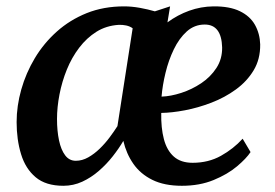

<svg xmlns="http://www.w3.org/2000/svg" viewBox="-20 -588 886 618"><path d="M527.5 -567.5 519 -516Q551.5 -540 589 -553.5Q626.5 -567 667 -567.5Q719 -568 752 -552Q785 -536 800.8 -507.8Q816.5 -479.5 817.5 -445Q818 -397.5 796.5 -361.8Q775 -326 739.2 -300Q703.5 -274 660.5 -257.5Q617.5 -241 575.2 -233Q533 -225 499 -224.5Q498 -176.5 507.5 -140.2Q517 -104 539.5 -84Q562 -64 600 -64Q651 -64 691.2 -86.5Q731.5 -109 761 -141.5L786.5 -98.5Q773 -78 742.8 -52.5Q712.5 -27 667.5 -8.5Q622.5 10 565.5 10Q509 10 470.5 -9Q432 -28 409.2 -60.8Q386.5 -93.5 377 -134.5Q363 -110.5 343 -85Q323 -59.5 298.2 -38Q273.5 -16.5 244.8 -3.2Q216 10 184 10Q127.5 10 94.8 -17.5Q62 -45 47.8 -91.8Q33.5 -138.5 33.5 -195Q33.5 -247 48.5 -300Q63.5 -353 92.2 -401Q121 -449 163 -486.5Q205 -524 259.2 -545.8Q313.5 -567.5 379.5 -567.5Q403.5 -567.5 430 -562.8Q456.5 -558 478.5 -551.5ZM358 -182 407 -497Q398 -503.5 386.2 -506Q374.5 -508.5 362 -508Q322 -505.5 290.5 -485.8Q259 -466 235 -434.5Q211 -403 195.2 -364.2Q179.5 -325.5 171.5 -284.2Q163.5 -243 163.5 -205Q163.5 -166.5 170 -136Q176.5 -105.5 189.8 -88Q203 -70.5 224 -70.5Q244.5 -70.5 264 -81.5Q283.5 -92.5 301 -109.5Q318.5 -126.5 333 -146Q347.5 -165.5 358 -182ZM639 -509Q606 -509 581.2 -486.8Q556.5 -464.5 539.5 -429.2Q522.5 -394 512.8 -353.8Q503 -313.5 500 -277Q529.5 -278 563.5 -289Q597.5 -300 627.5 -320Q657.5 -340 676.5 -369Q695.5 -398 695 -435.5Q694 -472 680 -490.5Q666 -509 639 -509Z"/></svg>

Font: Merriweather Light 18pt SemiBold
Style: Italic
Weight: 600
Italic angle: -7.8°
Version: Version 2.101